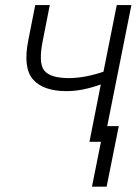

<svg xmlns="http://www.w3.org/2000/svg" viewBox="-20 -548 540 742"><path d="M382.3 0H325.7L369.6 -221.7Q335.9 -209.5 302.5 -202.6Q269 -195.8 237.3 -195.8Q146.5 -195.8 107.2 -241.5Q67.9 -287.1 89.8 -394.5L116.2 -528.3H172.4L146 -394.5Q127.4 -304.7 151.1 -275.4Q174.8 -246.1 247.6 -246.1Q280.8 -246.6 314.2 -253.2Q347.7 -259.8 379.9 -271L431.2 -528.3H487.8ZM392.1 173.3H335.4L382.3 -60.5H439Z"/></svg>

Font: Franko
Style: Light Italic
Weight: 300
Designer: Google
Version: Version 1.200310; 2013